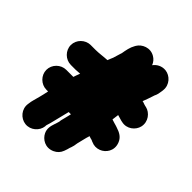

<svg xmlns="http://www.w3.org/2000/svg" viewBox="-284 -1054 1522 1522"><g transform="rotate(45 477.0 -293.0)"><path d="M162 -326H216C229.1 -326 247.7 -329 263 -329C259.7 -319.7 255.7 -309 251 -297L243 -273H164C103.5 -273 52 -221.9 52 -161.5C52 -101.1 103.5 -50 164 -50H183C178.6 -23.6 170.4 4.8 165 28C156.3 66.3 145 91.1 141 131C129.9 197.6 180.8 253.5 239 260C302 267 355.8 218 362 162V155C362.7 153 363 150.7 363 148C370.9 124.4 374 112 382 79C391.6 38 404.1 -10.5 414 -50H439C435 -28 429 -11.8 425 8C421.4 24.1 415 41.8 415 57C415 57.7 414.7 58.7 414 60C410.7 70 408 79 406 87C405.3 90.3 404.3 93 403 95C391.7 128.9 381.9 163 400 201C421.8 246.7 481 285 547.5 254.5C575.8 241.5 595.3 220.7 606 192C609 183.9 612.2 173.5 615 166L621 144C621.7 141.3 623 138 625 134C631.4 113.9 634.9 101.6 637 81V80C647.4 41.8 653.7 5 666 -32C671.6 -30.1 678 -28 683 -26C687.2 -25 702.9 -22.1 707 -18L715 -15C743 -2.3 771.5 -1.5 800.5 -12.5C847.4 -30.3 890.5 -86.6 864.5 -156C848.1 -199.7 814.3 -218.8 769 -233L754 -238C748 -240 741 -242 733 -244L717 -249C710.9 -250.2 707.2 -252.4 701 -254V-256C702.9 -274.7 705.5 -292.4 708 -310H710C710.7 -309.3 711.7 -309 713 -309C726 -305.8 744.9 -299.5 758 -296L768 -294C834.3 -277.8 890.3 -325.5 902 -377C916.9 -442.4 870.3 -499.3 819 -511L809 -513L795 -517C783.7 -520.8 775.2 -525 767 -525C778.5 -555 789.5 -584.6 799 -615C799.7 -618.3 800.3 -620.7 801 -622C813.4 -645.8 815.9 -664.5 820 -693L821 -704C827.9 -767.8 778.5 -820.7 722 -827C675.7 -831.5 638.7 -807.8 619 -780C609.7 -804.7 593.7 -823.7 571 -837C511.9 -871.9 445.1 -841.2 419 -797L414 -788C395.5 -756.7 388 -717 381 -675C380.3 -675 380 -674.7 380 -674C373.9 -653.6 365.7 -629.5 360 -608V-607C354.7 -592.9 345.4 -574.2 340 -558H337C296.2 -556.1 255.9 -549 216 -549H162C101.5 -549 50 -497.9 50 -437.5C50 -377.1 101.5 -326 162 -326Z"/></g></svg>

Font: Smoothie
Style: Blk
Weight: 900
Foundry: Cannot Into Space Fonts
Version: Version 0.8